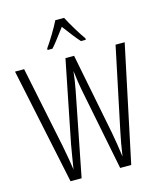

<svg xmlns="http://www.w3.org/2000/svg" viewBox="-135 -1044 954 1140"><g transform="rotate(-15 341.5 -473.5)"><path d="M369 -947H315C294 -903 253 -837 225 -797V-788H255C281 -816 314 -863 342 -899C371 -861 402 -818 430 -788H460V-797C437 -828 392 -901 369 -947ZM679 -714H623L518 -214C508 -168 499 -117 491 -62C483 -122 476 -163 467 -213L368 -714H315L215 -213C209 -177 198 -115 190 -63C186 -94 177 -147 164 -214L61 -714H5L155 0H223L323 -509C331 -549 336 -584 341 -628C348 -572 353 -538 359 -508L460 0H528Z"/></g></svg>

Font: Noto Sans Georgian ExtraCondensed Light
Style: Regular
Weight: 300
Width: 2
Designer: Monotype Design Team, Akaki Razmadze
Foundry: Google LLC
Version: Version 2.005